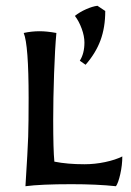

<svg xmlns="http://www.w3.org/2000/svg" viewBox="-20 -641 453 664"><path d="M79 -302Q79 -486 62 -527Q89 -533 117 -533Q142 -533 175 -527Q170 -473 167 -386Q164 -299 164 -227Q164 -123 168 -82Q213 -73 272 -73Q308 -73 343.5 -80.5Q379 -88 403 -100Q403 -70 396 -39Q389 -8 381 3Q315 -4 227 -4Q121 -4 68 3Q76 -123 77.5 -168.5Q79 -214 79 -302ZM256 -431Q272 -456 272 -494Q272 -516 262.5 -542Q253 -568 239 -586Q255 -599 277.5 -609Q300 -619 317 -621L344 -603Q344 -546 327.5 -501.5Q311 -457 276 -417Z"/></svg>

Font: Mirza
Style: Regular
Weight: 400
Designer: Arabic design by Kourosh Beigpour, Latin design by Eduardo Tunni, engineering by Lasse Fister
Version: Version 1.000